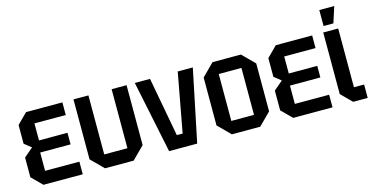

<svg xmlns="http://www.w3.org/2000/svg" viewBox="-74 -1085 2795 1439"><g transform="rotate(-15 1323.5 -365.0)"><path d="M116 0 36 -80V-233L106 -293L52 -336V-481L131 -560H413V-462H170V-330H391V-240H155V-98H421V0Z M911 -560V-95L816 0H594L499 -95V-560H615V-102H795V-560Z M1091 0 975 -560H1093L1178 -101H1223L1308 -560H1425L1309 0Z M1484 -94V-466L1578 -560H1798L1892 -466V-94L1798 0H1578ZM1600 -98H1776V-462H1600Z M2054 0 1974 -80V-233L2044 -293L1990 -336V-481L2069 -560H2351V-462H2108V-330H2329V-240H2093V-98H2359V0Z M2437 -560H2553V-104H2632V0H2519L2437 -82ZM2452 -606V-730H2568L2528 -606Z"/></g></svg>

Font: Tektur SemiCondensed Medium
Style: Regular
Weight: 500
Width: 4
Designer: Adam Jagosz
Foundry: Adam Jagosz
Version: Version 1.005;gftools[0.9.30]